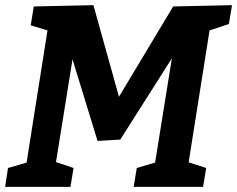

<svg xmlns="http://www.w3.org/2000/svg" viewBox="-21 -724 919 744"><path d="M866 -631 791 -606 710 -95 778 -73 766 0H497L509 -73L580 -94L645 -498L445 -183L357 -178L260 -494L196 -96L264 -73L252 0H-1L10 -73L82 -94L163 -606L98 -626L110 -699L341 -704L440 -349L650 -699L878 -704Z"/></svg>

Font: Bitter
Style: Bold Italic
Weight: 700
Italic angle: -9°
Designer: Sol Matas, and Bitter project Authors
Foundry: Sol Matas
Version: Version 2.001